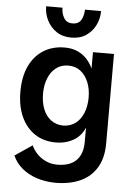

<svg xmlns="http://www.w3.org/2000/svg" viewBox="-63 -783 750 1065"><g transform="rotate(5 312.0 -250.5)"><path d="M429 -6V-85Q417 -55 394.5 -33.5Q372 -12 339.5 0Q307 12 268 12Q202 12 153 -20Q104 -52 76.5 -111Q49 -170 49 -252Q49 -336 77 -395Q105 -454 155.5 -485.5Q206 -517 273 -517Q315 -517 346 -502.5Q377 -488 398 -464.5Q419 -441 431 -413V-505H548V-6Q548 73 516 127Q484 181 425 208Q366 235 284 235Q229 234 181.5 218.5Q134 203 99 173.5Q64 144 47 104L143 39Q154 64 175 86Q196 108 225 121Q254 134 287 134Q357 134 393 98.5Q429 63 429 -6ZM303 -85Q342 -86 370 -107Q398 -128 413.5 -166Q429 -204 429 -252Q429 -300 413.5 -337.5Q398 -375 370 -397Q342 -419 302 -419Q262 -419 233.5 -397Q205 -375 190 -337Q175 -299 175 -253Q175 -203 190 -165.5Q205 -128 234 -106.5Q263 -85 303 -85ZM303 -575Q255 -575 221 -598Q187 -621 168.5 -657.5Q150 -694 150 -736H241Q241 -704 256 -679Q271 -654 303 -654Q338 -654 352 -679Q366 -704 366 -736H456Q456 -694 438 -657.5Q420 -621 386.5 -598Q353 -575 303 -575Z"/></g></svg>

Font: Inclusive Sans SemiBold
Style: Regular
Weight: 600
Designer: Olivia King
Foundry: Olivia King
Version: Version 2.004